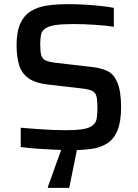

<svg xmlns="http://www.w3.org/2000/svg" viewBox="-20 -716 664 926"><path d="M326 8Q289 8 245 6Q201 4 158 1Q115 -2 80 -7V-100Q116 -97 155.5 -94Q195 -91 231 -89.5Q267 -88 293 -88Q345 -88 376 -92.5Q407 -97 424 -109Q442 -121 446 -142.5Q450 -164 450 -194Q450 -231 445.5 -250Q441 -269 426 -277Q411 -285 378 -289L214 -308Q150 -315 117 -339Q84 -363 72 -403Q60 -443 60 -497Q60 -563 78 -602.5Q96 -642 129.5 -662.5Q163 -683 209 -689.5Q255 -696 311 -696Q350 -696 391 -693.5Q432 -691 468.5 -687Q505 -683 529 -678V-587Q492 -593 436.5 -596.5Q381 -600 334 -600Q281 -600 250 -595.5Q219 -591 202 -581Q182 -569 178 -549.5Q174 -530 174 -502Q174 -467 179 -449.5Q184 -432 200 -424.5Q216 -417 250 -413L414 -394Q460 -390 494 -375.5Q528 -361 545 -320Q564 -278 564 -200Q564 -128 546.5 -86.5Q529 -45 497 -24.5Q465 -4 421.5 2Q378 8 326 8ZM211 190V185L284 -18H355V-13L314 190Z"/></svg>

Font: Saira Medium
Style: Regular
Weight: 500
Designer: Hector Gatti with collaboration of the Omnibus-Type team
Foundry: Omnibus-Type
Version: Version 1.100; ttfautohint (v1.8.3)